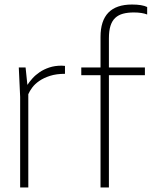

<svg xmlns="http://www.w3.org/2000/svg" viewBox="-20 -828 702 848"><path d="M105 0H69V-400L63 -530H93L101 -453Q110 -467 123.5 -482Q137 -497 155.5 -509.5Q174 -522 198 -530Q222 -538 252 -538Q256 -538 259.5 -537.5Q263 -537 267 -537V-502Q229 -502 201 -493Q173 -484 153.5 -470.5Q134 -457 122.5 -441.5Q111 -426 105 -412Z M461 0H424V-496H339V-530H424V-665Q424 -808 563 -808Q608 -808 630 -797V-764Q607 -773 571 -773Q544 -773 523.5 -767.5Q503 -762 489 -749Q475 -736 468 -714Q461 -692 461 -658V-530H620V-496H461Z"/></svg>

Font: Tanohe Sans ExtraLight
Style: Regular
Weight: 250
Designer: Village Type and Design LLC & Cristiano Sobral
Foundry: Cooper Hewitt Smithsonian Design Museum
Version: Version 1.00;May 30, 2020;FontCreator 12.0.0.2522 64-bit; tt